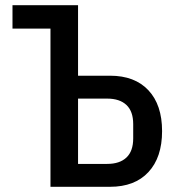

<svg xmlns="http://www.w3.org/2000/svg" viewBox="-20 -718 680 738"><path d="M174 -608H28V-698H280V-427H403Q498 -427 550.5 -371Q603 -315 603 -214Q603 -113 550.5 -56.5Q498 0 403 0H174ZM392 -88Q440 -88 466 -112.5Q492 -137 492 -186V-241Q492 -290 466 -314.5Q440 -339 392 -339H280V-88Z"/></svg>

Font: Writer Medium
Style: Regular
Weight: 500
Monospace: yes
Designer: Mike Abbink, Paul van der Laan, Pieter van Rosmalen
Foundry: Bold Monday
Version: Version 2.001 2020